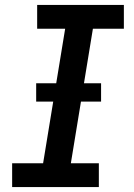

<svg xmlns="http://www.w3.org/2000/svg" viewBox="-20 -755 540 775"><path d="M379 0H29V-96H154L243 -639H130V-735H480V-639H355L266 -96H379ZM126 -345V-419H388V-345Z"/></svg>

Font: Iosevka Term Curly
Style: Bold Italic
Weight: 700
Italic angle: -9°
Designer: Belleve Invis
Foundry: Belleve Invis
Version: Version 32.3.0